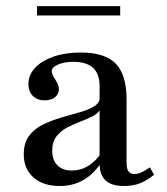

<svg xmlns="http://www.w3.org/2000/svg" viewBox="-20 -600 548 631"><path d="M307.3 -207.3V-316.9Q307.3 -357.3 285.9 -377Q264.5 -396.8 221 -396.8Q191.1 -396.8 170.6 -387.9Q150 -379 150 -366.1Q150 -358.1 155.6 -348.8Q161.3 -339.5 167.3 -329Q173.4 -318.5 173.4 -306.5Q173.4 -290.3 160.5 -280.2Q147.6 -270.2 126.6 -270.2Q102.4 -270.2 87.9 -284.7Q73.4 -299.2 73.4 -323.4Q73.4 -354 95.6 -377.4Q117.7 -400.8 156.5 -414.1Q195.2 -427.4 245.2 -427.4Q325 -427.4 360.5 -390.7Q396 -354 396 -273.4V-207.3ZM176.6 11.3Q121.8 11.3 89.9 -16.9Q58.1 -45.2 58.1 -92.7Q58.1 -130.6 75.8 -154Q93.5 -177.4 122.2 -191.1Q150.8 -204.8 182.7 -214.1Q214.5 -223.4 243.1 -231.5Q271.8 -239.5 290.3 -251.2Q308.9 -262.9 308.9 -283.1L311.3 -245.2Q305.6 -229.8 287.5 -219.8Q269.4 -209.7 246.4 -201.2Q223.4 -192.7 201.6 -181.5Q179.8 -170.2 165.7 -152Q151.6 -133.9 151.6 -104.8Q151.6 -74.2 168.5 -56.9Q185.5 -39.5 216.1 -39.5Q245.2 -39.5 270.2 -54.8Q295.2 -70.2 314.5 -100V-68.5Q288.7 -28.2 254.4 -8.5Q220.2 11.3 176.6 11.3ZM396 -65.3Q396 -46 402 -37.1Q408.1 -28.2 421.8 -28.2Q434.7 -28.2 447.2 -34.7Q459.7 -41.1 472.6 -50L486.3 -25.8Q465.3 -8.1 441.9 1.6Q418.5 11.3 387.9 11.3Q346.8 11.3 327 -6.9Q307.3 -25 307.3 -62.9V-207.3H396ZM101.6 -549.2V-579.8H375V-549.2Z"/></svg>

Font: Playfair 5pt SemiExpanded Light Medium
Style: Regular
Weight: 500
Version: Version 2.203